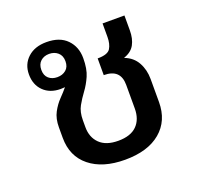

<svg xmlns="http://www.w3.org/2000/svg" viewBox="-105 -676 825 800"><g transform="rotate(-20 307.5 -275.5)"><path d="M320 11Q221 11 163.5 -35.5Q106 -82 106 -164V-210Q106 -249 120.5 -276Q135 -303 154 -322.5Q173 -342 187 -359Q178 -358 168 -358Q121 -358 92.5 -386Q64 -414 64 -460Q64 -505 95 -533.5Q126 -562 178 -562Q237 -562 268.5 -529.5Q300 -497 300 -447Q300 -399 286.5 -368.5Q273 -338 255.5 -314.5Q238 -291 224 -266Q210 -241 210 -204V-173Q210 -128 238 -100.5Q266 -73 320 -73Q375 -73 402.5 -100.5Q430 -128 430 -176V-281Q430 -351 356 -351V-425Q401 -425 413 -444.5Q425 -464 425 -495V-555H522V-489Q522 -452 508 -426.5Q494 -401 461 -390V-389Q498 -375 516 -342.5Q534 -310 534 -269V-167Q534 -84 477.5 -36.5Q421 11 320 11ZM172 -409Q195 -409 210.5 -422Q226 -435 226 -460Q226 -485 210.5 -498.5Q195 -512 172 -512Q149 -512 134 -498.5Q119 -485 119 -460Q119 -435 134 -422Q149 -409 172 -409Z"/></g></svg>

Font: Noto Sans Thai Looped Medium
Style: Regular
Weight: 500
Designer: Sasikarn Vongin, Ben Mitchell
Foundry: The Fontpad Ltd
Version: Version 1.001; ttfautohint (v1.8.4.7-5d5b)